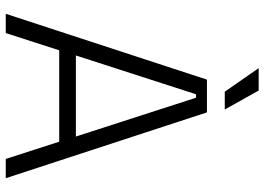

<svg xmlns="http://www.w3.org/2000/svg" viewBox="-146 -774 920 668"><g transform="rotate(90 314.0 -440.0)"><path d="M95 0H28L257 -700H371L600 0H533L473 -186H155ZM308 -662 173 -244H455L320 -662ZM361 -762H299L217 -880H295Z"/></g></svg>

Font: Space Grotesk Variable Light
Style: Regular
Weight: 300
Designer: Florian Karsten
Foundry: Florian Karsten
Version: Version 2.000